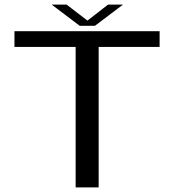

<svg xmlns="http://www.w3.org/2000/svg" viewBox="-20 -810 758 830"><path d="M307 0V-607H42.5V-675H670V-607H406.5V0ZM324.5 -698.5 203.5 -790H268L358 -721L447 -790H511.5L390.5 -698.5Z"/></svg>

Font: Anybody ExtraExpanded
Style: Regular
Weight: 400
Width: 8
Designer: Tyler Finck
Foundry: Etcetera Type Company
Version: Version 1.010; ttfautohint (v1.8.3) -l 8 -r 50 -G 200 -x 14 